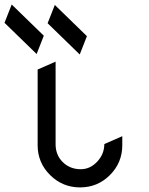

<svg xmlns="http://www.w3.org/2000/svg" viewBox="-67 -815 649 835"><path d="M123.5 -659.7 92.3 -580.1 -47.4 -715.8 -16.1 -795.4ZM311 -657.7 279.8 -578.1 140.1 -713.9 171.4 -793.5ZM386.7 -188.5 464.8 -222.7V-183.6Q464.8 -107.4 411.1 -53.7Q357.4 0 281.2 0Q205.1 0 150.9 -53.7Q96.7 -107.4 96.7 -183.6V-512.7L174.8 -546.9V-185.1Q175.8 -139.6 206.1 -109.9Q237.3 -79.1 284.2 -79.1Q325.2 -79.1 356 -112.3Q386.7 -145.5 386.7 -188.5Z"/></svg>

Font: NovaMono
Style: Regular
Weight: 400
Monospace: yes
Version: Version 1.2